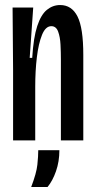

<svg xmlns="http://www.w3.org/2000/svg" viewBox="-20 -558 378 763"><path d="M32 0V-281L30 -528H112L98 -328H108Q113 -409 128 -454.5Q143 -500 166.5 -519Q190 -538 219 -538Q265 -538 288 -492.5Q311 -447 311 -340V0H222V-322Q222 -349 220.5 -380Q219 -411 211 -432.5Q203 -454 184 -454Q161 -454 147 -419.5Q133 -385 126.5 -330.5Q120 -276 120 -213V0ZM104 185Q125 130 128.5 96.5Q132 63 132 39H216Q216 84 202.5 122.5Q189 161 169 185Z"/></svg>

Font: Bricolage Grotesque 48pt Condensed
Style: Regular
Weight: 400
Width: 3
Designer: Mathieu Triay
Foundry: Atelier Triay
Version: Version 1.000; ttfautohint (v1.8.4.7-5d5b);gftools[0.9.32]